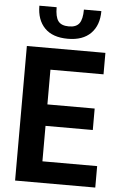

<svg xmlns="http://www.w3.org/2000/svg" viewBox="-63 -1009 658 1052"><g transform="rotate(5 266.5 -483.0)"><path d="M281 -799Q197 -799 153.5 -843.5Q110 -888 110 -966H205Q205 -913 222 -890Q239 -867 281 -867Q321 -867 338 -890Q355 -913 355 -966H451Q451 -888 407 -843.5Q363 -799 281 -799ZM61 -740H493V-622H201V-431H461V-313H201V-118H502V0H61Z"/></g></svg>

Font: Encode Sans Compressed
Style: Bold
Weight: 700
Designer: Pablo Impallari, Andres Torresi
Foundry: Pablo Impallari, Andres Torresi
Version: Version 1.000; ttfautohint (v1.00) -l 8 -r 50 -G 200 -x 14 -